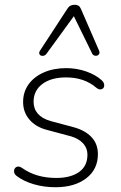

<svg xmlns="http://www.w3.org/2000/svg" viewBox="-20 -778 508 806"><path d="M49 -40Q38 -49 39 -61Q40 -73 50 -77.5Q60 -82 74 -72Q132 -31 216 -31Q277 -31 312 -56Q347 -81 347 -128Q347 -157 327.5 -177.5Q308 -198 273 -207L176 -233Q130 -245 103.5 -276Q77 -307 77 -350Q77 -392 100 -424Q123 -456 164 -474Q205 -492 258 -492Q302 -492 342 -478Q382 -464 407 -441Q418 -431 417.5 -419Q417 -407 406.5 -403.5Q396 -400 384 -410Q334 -453 257 -453Q195 -453 158 -425.5Q121 -398 121 -351Q121 -321 139 -300.5Q157 -280 192 -270L289 -244Q337 -231 364 -202.5Q391 -174 391 -131Q391 -67 342 -29.5Q293 8 213 8Q165 8 122 -4.5Q79 -17 49 -40ZM367 -553 290 -710 175 -552Q169 -544 159.5 -543.5Q150 -543 146 -550Q142 -557 149 -567L262 -740Q269 -751 276.5 -754.5Q284 -758 294 -758Q303 -758 309.5 -754Q316 -750 320 -740L396 -565Q400 -555 394.5 -549Q389 -543 380 -544Q371 -545 367 -553Z"/></svg>

Font: SN Pro Thin
Style: Italic
Weight: 200
Italic angle: -9°
Designer: Tobias Whetton
Foundry: Supernotes
Version: Version 1.003;Glyphs 3.3 (3324)